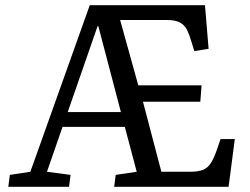

<svg xmlns="http://www.w3.org/2000/svg" viewBox="-20 -720 963 740"><path d="M12 0 18 -46 97 -58 326 -700H770L784 -532L729 -523L718 -559Q710 -586 701 -604.5Q692 -623 674 -633Q656 -643 622 -643H443L513 -391H757L752 -328H531L602 -58H713Q744 -58 762.5 -65.5Q781 -73 793 -92Q805 -111 816 -143L830 -184H885L861 0H420L426 -46L507 -58L461 -231H221L161 -58L252 -46L246 0ZM241 -288H446L359 -619H356Z"/></svg>

Font: Literata
Style: Italic
Weight: 400
Italic angle: -2°
Designer: Latin by Veronika Burian and Jose Scaglione. Greek by Irene Vlachou. Cyrillic by Vera Evstafieva
Foundry: TypeTogether
Version: Version 3.103;gftools[0.9.29]